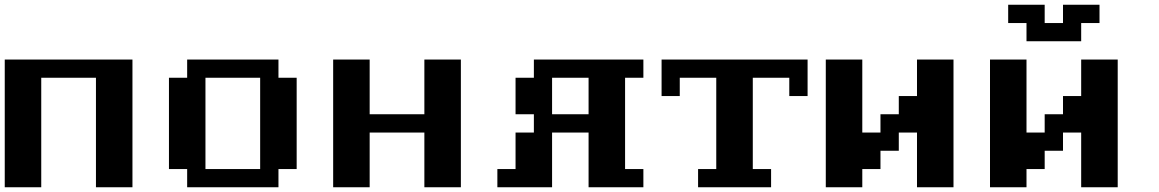

<svg xmlns="http://www.w3.org/2000/svg" viewBox="-20 -789 4883 809"><path d="M0 0V-538.1H538.1V0H384.3V-461.4H153.8V0Z M1076.2 -76.7V-461.4H845.7V-76.7ZM768.6 0V-76.7H691.9V-461.4H768.6V-538.1H1153.3V-461.4H1230V-76.7H1153.3V0Z M1383.8 0V-538.1H1537.6V-307.6H1768.1V-538.1H1921.9V0H1768.1V-230.5H1537.6V0Z M2460 -307.6V-461.4H2306.2V-307.6ZM2075.7 0V-76.7H2152.3V-230.5H2229.5V-307.6H2152.3V-461.4H2229.5V-538.1H2690.9V-461.4H2613.8V-76.7H2690.9V0H2460V-230.5H2306.2V0Z M2921.4 0V-76.7H2998V-461.4H2844.2V-384.3H2767.6V-538.1H3382.8V-384.3H3305.7V-461.4H3151.9V-76.7H3229V0Z M3459.5 0V-538.1H3613.3V-230.5H3689.9V-307.6H3767.1V-384.3H3843.8V-538.1H3997.6V0H3843.8V-230.5H3767.1V-153.8H3689.9V-76.7H3613.3V0Z M4151.4 0V-538.1H4305.2V-230.5H4381.8V-307.6H4459V-384.3H4535.6V-538.1H4689.5V0H4535.6V-230.5H4459V-153.8H4381.8V-76.7H4305.2V0ZM4305.2 -615.2V-691.9H4228V-769H4381.8V-691.9H4459V-769H4612.8V-691.9H4535.6V-615.2Z"/></svg>

Font: Good Old DOS
Style: Regular
Weight: 400
Designer: Vasily Draigo
Foundry: Vasily Draigo
Version: 1.0